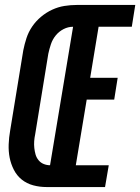

<svg xmlns="http://www.w3.org/2000/svg" viewBox="-20 -755 566 775"><path d="M168 0Q140 0 114 -7Q88 -14 68 -30Q48 -46 36 -69.5Q24 -93 19 -118.5Q14 -144 15 -172Q16 -200 21 -228L74 -552Q79 -577 87 -601.5Q95 -626 110 -648Q125 -670 146 -687.5Q167 -705 191 -716Q215 -727 240 -731Q265 -735 290 -735H526L512 -647H378L344 -441H455L441 -353H330L286 -88H419L404 0ZM182 -88 275 -647Q255 -647 236.5 -637.5Q218 -628 205 -612Q192 -596 185.5 -576.5Q179 -557 175 -538L122 -213Q119 -199 118 -185Q117 -171 118.5 -157.5Q120 -144 123.5 -131.5Q127 -119 135.5 -108.5Q144 -98 156.5 -93Q169 -88 182 -88Z"/></svg>

Font: Iosevka Curly Oblique
Style: Bold
Weight: 700
Italic angle: -9°
Monospace: yes
Designer: Belleve Invis
Foundry: Belleve Invis
Version: Version 11.1.0; ttfautohint (v1.8.3)